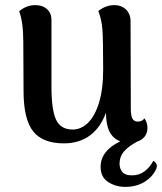

<svg xmlns="http://www.w3.org/2000/svg" viewBox="-20 -546 633 750"><path d="M593 103 591 112Q578 143 546 163.5Q514 184 469 184Q432 184 402.5 165Q373 146 373 106Q373 43 450 6Q394 -14 394 -104V-106Q373 -48 331.5 -17Q290 14 229 14Q147 14 109.5 -33Q72 -80 72 -191L71 -382Q71 -459 55 -502Q83 -526 118 -526Q146 -526 163.5 -510.5Q181 -495 181 -468V-207Q181 -117 199 -78.5Q217 -40 264 -40Q296 -40 323 -65.5Q350 -91 366.5 -144Q383 -197 383 -275Q383 -393 380 -431.5Q377 -470 364 -503Q393 -526 427 -526Q454 -526 472 -509Q490 -492 490 -463L491 -122Q491 -94 497.5 -82.5Q504 -71 518 -71Q536 -71 544 -84Q556 -67 556 -47Q556 -27 545.5 -13Q535 1 516 7Q481 26 464 46Q447 66 447 93Q447 113 458 126Q469 139 495 139Q524 139 545 123Q566 107 579 82Q593 91 593 103Z"/></svg>

Font: Arima Madurai
Style: Bold
Weight: 700
Designer: Joana Correia and Natanael Gama
Foundry: NDISCOVER
Version: Version 1.019